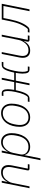

<svg xmlns="http://www.w3.org/2000/svg" viewBox="1357 -1917 760 3514"><g transform="rotate(-90 1737.0 -160.0)"><path d="M49 0 151 -508H185L164 -404H167Q196 -461 238 -490.5Q280 -520 341 -520Q406 -520 439.5 -484.5Q473 -449 473 -386Q473 -371 471 -353.5Q469 -336 466 -320L408 -31H490L484 0H407Q375 0 375 -28Q375 -36 378 -51L432 -320Q435 -336 436.5 -353Q438 -370 438 -380Q438 -489 332 -489Q300 -489 268.5 -476.5Q237 -464 208 -432Q190 -411 171 -379.5Q152 -348 144 -306L83 0Z M703 -508H738L715 -397H718Q750 -455 791.5 -487.5Q833 -520 895 -520Q934 -520 964 -506Q994 -492 1014.5 -466.5Q1035 -441 1046 -406.5Q1057 -372 1057 -330Q1057 -264 1041 -202.5Q1025 -141 993.5 -93Q962 -45 915 -16.5Q868 12 807 12Q747 12 708.5 -15.5Q670 -43 656 -91H654L596 200H562ZM806 -19Q887 -19 938 -73.5Q989 -128 1008 -222L1016 -266Q1019 -282 1020.5 -297.5Q1022 -313 1022 -333Q1022 -365 1014.5 -393.5Q1007 -422 990.5 -443Q974 -464 949 -476.5Q924 -489 890 -489Q858 -489 832.5 -479Q807 -469 781 -447Q752 -422 728.5 -384.5Q705 -347 695 -297L668 -164Q663 -139 668 -113.5Q673 -88 689.5 -67Q706 -46 735 -32.5Q764 -19 806 -19Z M1343 12Q1303 12 1271.5 -2Q1240 -16 1218 -41Q1196 -66 1184.5 -100.5Q1173 -135 1173 -176Q1173 -245 1189.5 -307.5Q1206 -370 1238.5 -417Q1271 -464 1318 -492Q1365 -520 1427 -520Q1467 -520 1498.5 -506Q1530 -492 1552 -467Q1574 -442 1585.5 -407.5Q1597 -373 1597 -332Q1597 -263 1580.5 -200.5Q1564 -138 1531.5 -91Q1499 -44 1451.5 -16Q1404 12 1343 12ZM1347 -19Q1425 -19 1477 -72.5Q1529 -126 1549 -223L1558 -271Q1561 -287 1562 -303Q1563 -319 1563 -337Q1563 -368 1554.5 -396Q1546 -424 1529 -444.5Q1512 -465 1485.5 -477Q1459 -489 1423 -489Q1345 -489 1293 -435.5Q1241 -382 1221 -285L1212 -237Q1209 -221 1208 -205Q1207 -189 1207 -171Q1207 -139 1215.5 -111.5Q1224 -84 1241 -63.5Q1258 -43 1284.5 -31Q1311 -19 1347 -19Z M1635 -31H1718Q1729 -40 1741 -56.5Q1753 -73 1765 -100.5Q1777 -128 1789 -167.5Q1801 -207 1812 -261Q1820 -299 1824 -331.5Q1828 -364 1828 -396Q1828 -427 1823 -447Q1818 -467 1810 -478H1737L1743 -508H1790Q1826 -508 1843.5 -481.5Q1861 -455 1861 -395Q1861 -369 1857.5 -340.5Q1854 -312 1849 -280H1991L2036 -508H2070L2024 -280H2165Q2180 -347 2195 -391Q2210 -435 2227 -461Q2244 -487 2263.5 -497.5Q2283 -508 2307 -508H2362L2356 -478H2279Q2269 -469 2258.5 -455Q2248 -441 2238 -417Q2228 -393 2217.5 -357.5Q2207 -322 2197 -271Q2180 -191 2180 -128Q2180 -89 2186 -65.5Q2192 -42 2200 -31H2278L2272 0H2221Q2184 0 2165.5 -28.5Q2147 -57 2147 -129Q2147 -156 2151 -188.5Q2155 -221 2160 -251H2018L1968 0H1934L1984 -251H1843Q1828 -180 1811.5 -132Q1795 -84 1776.5 -55Q1758 -26 1737 -13Q1716 0 1692 0H1629Z M2541 -508 2477 -189Q2474 -172 2472 -155Q2470 -138 2470 -128Q2470 -19 2576 -19Q2608 -19 2640 -31.5Q2672 -44 2700 -76Q2719 -98 2737.5 -129Q2756 -160 2764 -202L2825 -508H2859L2764 -31H2846L2840 0H2764Q2731 0 2731 -29Q2731 -34 2731.5 -38.5Q2732 -43 2733 -49L2744 -104H2741Q2712 -47 2670.5 -17.5Q2629 12 2568 12Q2504 12 2470 -23.5Q2436 -59 2436 -123Q2436 -137 2438 -154.5Q2440 -172 2443 -188L2507 -508Z M2905 -31H2963Q3008 -78 3045 -158Q3082 -238 3107 -361L3137 -508H3425L3323 0H3289L3384 -477H3164L3141 -362Q3115 -234 3077.5 -150Q3040 -66 2998 -24Q2984 -10 2971 -5Q2958 0 2938 0H2899Z"/></g></svg>

Font: IBM Plex Sans ExtLt
Style: Italic
Weight: 200
Italic angle: -11°
Designer: Mike Abbink, Paul van der Laan, Pieter van Rosmalen
Foundry: Bold Monday
Version: Version 3.005